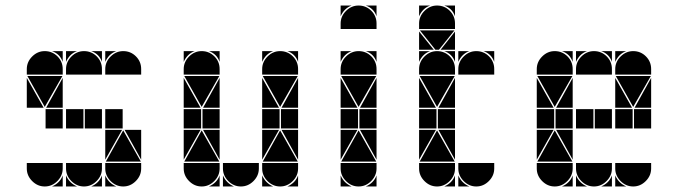

<svg xmlns="http://www.w3.org/2000/svg" viewBox="-20 -677 2454 695"><path d="M284 -492Q311 -492 330 -473Q349 -454 349 -427V-407H219V-427Q219 -453 238.5 -472.5Q258 -492 284 -492ZM142 -492Q169 -492 188 -473Q207 -454 207 -427V-407H77V-427Q77 -453 96.5 -472.5Q116 -492 142 -492ZM426 -492Q453 -492 472 -473Q491 -454 491 -427V-407H361V-427Q361 -453 380.5 -472.5Q400 -492 426 -492ZM426 -2Q400 -2 380.5 -21.5Q361 -41 361 -67V-87H491V-67Q491 -41 471.5 -21.5Q452 -2 426 -2ZM142 -2Q116 -2 96.5 -21.5Q77 -41 77 -67V-87H207V-67Q207 -41 187.5 -21.5Q168 -2 142 -2ZM284 -2Q258 -2 238.5 -21.5Q219 -41 219 -67V-87H349V-67Q349 -41 329.5 -21.5Q310 -2 284 -2ZM363 -92 426 -205 490 -92ZM206 -402 142 -290 79 -402ZM282 -212H219V-282H282ZM424 -212H361V-282H424ZM349 -212H287V-282H349ZM207 -212H145V-282H207ZM77 -287V-395L138 -287ZM361 -207H422L361 -99ZM207 -287H147L207 -395ZM491 -207V-99L431 -207ZM219 -42Q231 -14 259 -2H219ZM361 -42Q373 -14 401 -2H361ZM361 -492H401Q387 -487 377 -477Q367 -467 361 -453ZM310 -2Q324 -8 334 -18Q344 -28 349 -42V-2ZM168 -2Q182 -8 192 -18Q202 -28 207 -42V-2ZM219 -492H259Q245 -487 235 -477Q225 -467 219 -453ZM349 -492V-453Q339 -482 310 -492ZM207 -492V-453Q197 -482 168 -492Z M710 -492Q737 -492 756 -473Q775 -454 775 -427V-407H645V-427Q645 -453 664.5 -472.5Q684 -492 710 -492ZM994 -492Q1021 -492 1040 -473Q1059 -454 1059 -427V-407H929V-427Q929 -453 948.5 -472.5Q968 -492 994 -492ZM994 -2Q968 -2 948.5 -21.5Q929 -41 929 -67V-87H1059V-67Q1059 -41 1039.5 -21.5Q1020 -2 994 -2ZM710 -2Q684 -2 664.5 -21.5Q645 -41 645 -67V-87H775V-67Q775 -41 755.5 -21.5Q736 -2 710 -2ZM852 -2Q826 -2 806.5 -21.5Q787 -41 787 -67V-87H917V-67Q917 -41 897.5 -21.5Q878 -2 852 -2ZM931 -92 994 -205 1058 -92ZM647 -92 710 -205 774 -92ZM774 -402 710 -290 647 -402ZM1058 -402 994 -290 931 -402ZM992 -212H929V-282H992ZM708 -212H645V-282H708ZM1059 -212H997V-282H1059ZM775 -212H713V-282H775ZM645 -287V-395L706 -287ZM929 -287V-395L990 -287ZM929 -207H990L929 -99ZM645 -207H706L645 -99ZM775 -287H715L775 -395ZM1059 -207V-99L999 -207ZM775 -207V-99L715 -207ZM1059 -287H999L1059 -395ZM787 -42Q799 -14 827 -2H787ZM929 -42Q941 -14 969 -2H929ZM929 -492H969Q955 -487 945 -477Q935 -467 929 -453ZM645 -492H685Q671 -487 661 -477Q651 -467 645 -453ZM736 -2Q750 -8 760 -18Q770 -28 775 -42V-2ZM1020 -2Q1034 -8 1044 -18Q1054 -28 1059 -42V-2ZM1059 -492V-453Q1049 -482 1020 -492ZM775 -492V-453Q765 -482 736 -492Z M1278 -492Q1305 -492 1324 -473Q1343 -454 1343 -427V-407H1213V-427Q1213 -453 1232.5 -472.5Q1252 -492 1278 -492ZM1278 -657Q1305 -657 1324 -638Q1343 -619 1343 -592V-572H1213V-592Q1213 -618 1232.5 -637.5Q1252 -657 1278 -657ZM1278 -2Q1252 -2 1232.5 -21.5Q1213 -41 1213 -67V-87H1343V-67Q1343 -41 1323.5 -21.5Q1304 -2 1278 -2ZM1215 -92 1278 -205 1342 -92ZM1342 -402 1278 -290 1215 -402ZM1276 -212H1213V-282H1276ZM1343 -212H1281V-282H1343ZM1213 -287V-395L1274 -287ZM1213 -207H1274L1213 -99ZM1343 -287H1283L1343 -395ZM1343 -207V-99L1283 -207ZM1213 -42Q1225 -14 1253 -2H1213ZM1213 -492H1253Q1239 -487 1229 -477Q1219 -467 1213 -453ZM1304 -2Q1318 -8 1328 -18Q1338 -28 1343 -42V-2ZM1213 -657H1253Q1239 -652 1229 -642Q1219 -632 1213 -618ZM1343 -492V-453Q1333 -482 1304 -492ZM1343 -657V-618Q1333 -647 1304 -657Z M1704 -492Q1731 -492 1750 -473Q1769 -454 1769 -427V-407H1639V-427Q1639 -453 1658.5 -472.5Q1678 -492 1704 -492ZM1562 -492Q1589 -492 1608 -473Q1627 -454 1627 -427V-407H1497V-427Q1497 -453 1516.5 -472.5Q1536 -492 1562 -492ZM1562 -657Q1589 -657 1608 -638Q1627 -619 1627 -592V-572H1497V-592Q1497 -618 1516.5 -637.5Q1536 -657 1562 -657ZM1562 -2Q1536 -2 1516.5 -21.5Q1497 -41 1497 -67V-87H1627V-67Q1627 -41 1607.5 -21.5Q1588 -2 1562 -2ZM1704 -2Q1678 -2 1658.5 -21.5Q1639 -41 1639 -67V-87H1769V-67Q1769 -41 1749.5 -21.5Q1730 -2 1704 -2ZM1499 -92 1562 -205 1626 -92ZM1626 -402 1562 -290 1499 -402ZM1625 -567 1569 -497H1556L1500 -567ZM1560 -212H1497V-282H1560ZM1627 -212H1565V-282H1627ZM1497 -287V-395L1558 -287ZM1497 -207H1558L1497 -99ZM1627 -287H1567L1627 -395ZM1627 -207V-99L1567 -207ZM1497 -497V-563L1550 -497ZM1627 -497H1575L1627 -563ZM1639 -42Q1651 -14 1679 -2H1639ZM1497 -492H1537Q1523 -487 1513 -477Q1503 -467 1497 -453ZM1588 -2Q1602 -8 1612 -18Q1622 -28 1627 -42V-2ZM1497 -657H1537Q1523 -652 1513 -642Q1503 -632 1497 -618ZM1639 -492H1679Q1665 -487 1655 -477Q1645 -467 1639 -453ZM1769 -492V-453Q1759 -482 1730 -492ZM1627 -492V-453Q1617 -482 1588 -492ZM1627 -657V-618Q1617 -647 1588 -657Z M2130 -492Q2157 -492 2176 -473Q2195 -454 2195 -427V-407H2065V-427Q2065 -453 2084.5 -472.5Q2104 -492 2130 -492ZM1988 -492Q2015 -492 2034 -473Q2053 -454 2053 -427V-407H1923V-427Q1923 -453 1942.5 -472.5Q1962 -492 1988 -492ZM2272 -492Q2299 -492 2318 -473Q2337 -454 2337 -427V-407H2207V-427Q2207 -453 2226.5 -472.5Q2246 -492 2272 -492ZM2272 -2Q2246 -2 2226.5 -21.5Q2207 -41 2207 -67V-87H2337V-67Q2337 -41 2317.5 -21.5Q2298 -2 2272 -2ZM1988 -2Q1962 -2 1942.5 -21.5Q1923 -41 1923 -67V-87H2053V-67Q2053 -41 2033.5 -21.5Q2014 -2 1988 -2ZM2130 -2Q2104 -2 2084.5 -21.5Q2065 -41 2065 -67V-87H2195V-67Q2195 -41 2175.5 -21.5Q2156 -2 2130 -2ZM1925 -92 1988 -205 2052 -92ZM2052 -402 1988 -290 1925 -402ZM2336 -402 2272 -290 2209 -402ZM2128 -212H2065V-282H2128ZM2270 -212H2207V-282H2270ZM1986 -212H1923V-282H1986ZM2195 -212H2133V-282H2195ZM2337 -212H2275V-282H2337ZM2053 -212H1991V-282H2053ZM1923 -287V-395L1984 -287ZM2207 -287V-395L2268 -287ZM1923 -207H1984L1923 -99ZM2053 -287H1993L2053 -395ZM2053 -207V-99L1993 -207ZM2337 -287H2277L2337 -395ZM2065 -42Q2077 -14 2105 -2H2065ZM2207 -42Q2219 -14 2247 -2H2207ZM2207 -492H2247Q2233 -487 2223 -477Q2213 -467 2207 -453ZM2156 -2Q2170 -8 2180 -18Q2190 -28 2195 -42V-2ZM2014 -2Q2028 -8 2038 -18Q2048 -28 2053 -42V-2ZM2065 -492H2105Q2091 -487 2081 -477Q2071 -467 2065 -453ZM2195 -492V-453Q2185 -482 2156 -492ZM2053 -492V-453Q2043 -482 2014 -492Z"/></svg>

Font: CAT DyFa
Style: Regular
Weight: 400
Designer: Peter Wiegel
Foundry: Peter Wiegel
Version: Version 1.001; ttfautohint (v1.3)